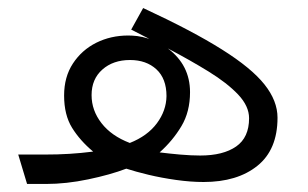

<svg xmlns="http://www.w3.org/2000/svg" viewBox="-20 -458 766 478"><path d="M25.4 -73.2H88.4Q125 -73.2 152.8 -75Q180.7 -76.7 211.9 -80.6Q179.2 -107.9 159.4 -139.9Q139.6 -171.9 139.6 -220.2Q139.6 -266.6 161.6 -300Q183.6 -333.5 219.7 -351.6Q255.9 -369.6 299.3 -369.6Q309.6 -369.6 321.8 -368.2Q334 -366.7 351.6 -361.3L306.6 -384.3L336.4 -438Q459.5 -380.9 532.7 -334.7Q606 -288.6 638.4 -247.8Q670.9 -207 670.9 -165Q670.9 -85.4 620.8 -45.2Q570.8 -4.9 486.8 -4.9Q454.6 -4.9 418.5 -10Q382.3 -15.1 349.6 -22.9Q316.9 -30.8 294.4 -38.1Q254.4 -22.9 199.7 -11.5Q145 0 94.2 0H47.4ZM397.9 -337.4Q453.1 -295.9 453.1 -228.5Q453.1 -179.7 431.6 -143.8Q410.2 -107.9 377.4 -78.6Q400.4 -75.7 428.2 -73.2Q456.1 -70.8 478.5 -70.8Q535.6 -70.8 567.9 -93.3Q600.1 -115.7 600.1 -163.6Q600.1 -193.8 572.8 -222.7Q545.4 -251.5 499.5 -279.8Q453.6 -308.1 397.9 -337.4ZM303.2 -102.1Q347.2 -119.6 370.6 -151.1Q394 -182.6 394.5 -218.8Q394.5 -262.2 369.4 -285.4Q344.2 -308.6 303.7 -308.6Q261.7 -308.6 234.9 -284.9Q208 -261.2 208 -221.2Q208 -183.1 232.7 -151.4Q257.3 -119.6 303.2 -102.1Z"/></svg>

Font: Vazir Light WOL
Style: Light-WOL
Weight: 300
Designer: Saber Rastikerdar
Foundry: Saber Rastikerdar
Version: Version 30.0.0